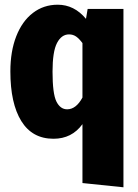

<svg xmlns="http://www.w3.org/2000/svg" viewBox="-20 -571 587 815"><path d="M504 -533V224L330 206V-44Q285 18 207 18Q117 18 70.5 -57Q24 -132 24 -268Q24 -353 49 -417Q74 -481 119.5 -516Q165 -551 225 -551Q295 -551 345 -491L352 -533ZM330 -157V-388Q316 -407 303 -416Q290 -425 273 -425Q241 -425 222 -388.5Q203 -352 203 -267Q203 -173 219.5 -140Q236 -107 265 -107Q303 -107 330 -157Z"/></svg>

Font: Fira Sans Condensed ExtraBold
Style: Regular
Weight: 800
Width: 3
Designer: Carrois Corporate & Edenspiekermann AG
Foundry: Carrois Corporate GbR & Edenspiekermann AG
Version: Version 4.203